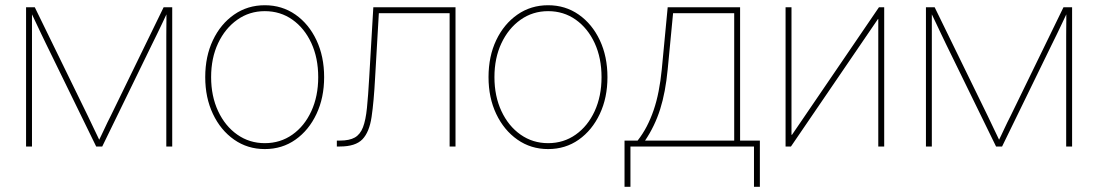

<svg xmlns="http://www.w3.org/2000/svg" viewBox="-20 -557 4176 730"><path d="M79.1 0V-529.3H112.3L313.5 -117.2Q319.3 -105 325.4 -92.3Q331.5 -79.6 337.4 -67.1Q343.3 -54.7 349.4 -42.2Q355.5 -29.8 361.3 -17.1H353Q359.4 -29.8 365.2 -42.2Q371.1 -54.7 377 -67.1Q382.8 -79.6 388.9 -92.3Q395 -105 401.4 -117.2L602.1 -529.3H634.8V0H612.3V-388.7Q612.3 -403.8 612.3 -419.2Q612.3 -434.6 612.5 -449.7Q612.8 -464.8 612.8 -480.2Q612.8 -495.6 612.8 -510.7H616.7Q607.4 -490.7 597.7 -470.2Q587.9 -449.7 578.1 -429.4Q568.4 -409.2 558.1 -388.7L368.7 0H345.7L155.8 -388.7Q146 -409.2 136.2 -429.4Q126.5 -449.7 116.9 -470.2Q107.4 -490.7 97.7 -510.7H101.6Q101.6 -495.6 101.6 -480.2Q101.6 -464.8 101.6 -449.7Q101.6 -434.6 101.6 -419.2Q101.6 -403.8 101.6 -388.7V0Z M986.8 9.8Q921.4 9.8 870.1 -26.1Q818.8 -62 789.6 -123.8Q760.3 -185.5 760.3 -263.7Q760.3 -342.8 789.6 -404.3Q818.8 -465.8 870.1 -501.5Q921.4 -537.1 986.8 -537.1Q1052.2 -537.1 1103.3 -501.5Q1154.3 -465.8 1183.3 -404.1Q1212.4 -342.3 1212.4 -263.7Q1212.4 -185.5 1183.3 -123.8Q1154.3 -62 1103.5 -26.1Q1052.7 9.8 986.8 9.8ZM986.8 -12.7Q1045.9 -12.7 1091.8 -45.2Q1137.7 -77.6 1163.8 -134.5Q1189.9 -191.4 1189.9 -263.7Q1189.9 -336.4 1163.8 -393.1Q1137.7 -449.7 1091.8 -482.2Q1045.9 -514.6 986.8 -514.6Q928.2 -514.6 882.1 -481.9Q835.9 -449.2 809.3 -392.8Q782.7 -336.4 782.7 -263.7Q782.7 -191.4 809.3 -134.5Q835.9 -77.6 882.1 -45.2Q928.2 -12.7 986.8 -12.7Z M1260.7 0V-22.5H1272.5Q1308.6 -22.5 1329.1 -34.2Q1349.6 -45.9 1360.1 -73.2Q1370.6 -100.6 1375.2 -147Q1379.9 -193.4 1383.8 -262.7L1399.4 -529.3H1711.9V0H1689.5V-506.8H1420.4L1406.2 -261.7Q1401.4 -170.4 1392.8 -112.5Q1384.3 -54.7 1357.9 -27.3Q1331.5 0 1272.5 0Z M2064 9.8Q1998.5 9.8 1947.3 -26.1Q1896 -62 1866.7 -123.8Q1837.4 -185.5 1837.4 -263.7Q1837.4 -342.8 1866.7 -404.3Q1896 -465.8 1947.3 -501.5Q1998.5 -537.1 2064 -537.1Q2129.4 -537.1 2180.4 -501.5Q2231.4 -465.8 2260.5 -404.1Q2289.6 -342.3 2289.6 -263.7Q2289.6 -185.5 2260.5 -123.8Q2231.4 -62 2180.7 -26.1Q2129.9 9.8 2064 9.8ZM2064 -12.7Q2123 -12.7 2168.9 -45.2Q2214.8 -77.6 2241 -134.5Q2267.1 -191.4 2267.1 -263.7Q2267.1 -336.4 2241 -393.1Q2214.8 -449.7 2168.9 -482.2Q2123 -514.6 2064 -514.6Q2005.4 -514.6 1959.2 -481.9Q1913.1 -449.2 1886.5 -392.8Q1859.9 -336.4 1859.9 -263.7Q1859.9 -191.4 1886.5 -134.5Q1913.1 -77.6 1959.2 -45.2Q2005.4 -12.7 2064 -12.7Z M2354.5 153.3V-22.5H2404.3Q2423.8 -47.4 2438.7 -75.9Q2453.6 -104.5 2465.1 -137.9Q2476.6 -171.4 2484.1 -210Q2491.7 -248.5 2496.1 -293L2518.6 -529.3H2793.9V-22.5H2869.1V153.3H2846.7V0H2377V153.3ZM2432.6 -22.5H2771.5V-506.8H2539.1L2518.6 -293Q2510.3 -206.1 2490 -141.8Q2469.7 -77.6 2432.6 -22.5Z M3341.8 0H3319.3V-484.4H3317.9L2987.3 0H2966.8V-529.3H2989.3V-44.4H2991.2L3321.8 -529.3H3341.8Z M3500.5 0V-529.3H3533.7L3734.9 -117.2Q3740.7 -105 3746.8 -92.3Q3752.9 -79.6 3758.8 -67.1Q3764.6 -54.7 3770.8 -42.2Q3776.9 -29.8 3782.7 -17.1H3774.4Q3780.8 -29.8 3786.6 -42.2Q3792.5 -54.7 3798.3 -67.1Q3804.2 -79.6 3810.3 -92.3Q3816.4 -105 3822.8 -117.2L4023.4 -529.3H4056.2V0H4033.7V-388.7Q4033.7 -403.8 4033.7 -419.2Q4033.7 -434.6 4033.9 -449.7Q4034.2 -464.8 4034.2 -480.2Q4034.2 -495.6 4034.2 -510.7H4038.1Q4028.8 -490.7 4019 -470.2Q4009.3 -449.7 3999.5 -429.4Q3989.7 -409.2 3979.5 -388.7L3790 0H3767.1L3577.1 -388.7Q3567.4 -409.2 3557.6 -429.4Q3547.9 -449.7 3538.3 -470.2Q3528.8 -490.7 3519 -510.7H3522.9Q3522.9 -495.6 3522.9 -480.2Q3522.9 -464.8 3522.9 -449.7Q3522.9 -434.6 3522.9 -419.2Q3522.9 -403.8 3522.9 -388.7V0Z"/></svg>

Font: Inter 24pt Thin
Style: Regular
Weight: 250
Designer: Rasmus Andersson
Foundry: rsms
Version: Version 4.001;git-66647c0bb